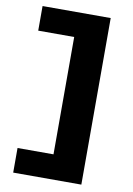

<svg xmlns="http://www.w3.org/2000/svg" viewBox="-96 -830 690 999"><g transform="rotate(10 249.0 -330.0)"><path d="M406 110H46V-20H236V-640H46V-770H406Z"/></g></svg>

Font: M PLUS 2 Black
Style: Regular
Weight: 900
Designer: Coji Morishita
Foundry: UNDERFOREST DESIGN
Version: Version 1.001